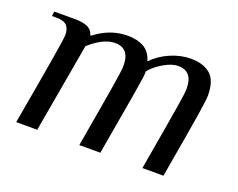

<svg xmlns="http://www.w3.org/2000/svg" viewBox="-84 -626 957 772"><g transform="rotate(20 394.5 -240.0)"><path d="M108 -395Q108 -423 95 -436.5Q82 -450 51 -450H31L34 -470H124Q194 -470 202 -430H207Q234 -452 269.5 -466Q305 -480 346 -480Q387 -480 415 -464Q443 -448 454 -410Q486 -443 529.5 -461.5Q573 -480 616 -480Q669 -480 699.5 -454Q730 -428 730 -363Q730 -347 720.5 -285.5Q711 -224 672 0H582Q620 -219 630 -281.5Q640 -344 640 -358Q640 -399 624 -417Q608 -435 578 -435Q550 -435 515.5 -414.5Q481 -394 462 -370V-363Q462 -350 448.5 -269Q435 -188 402 0H312Q350 -219 360 -281.5Q370 -344 370 -358Q370 -399 354 -417Q338 -435 308 -435Q258 -435 199 -382L132 0H42Q80 -215 94 -300Q108 -385 108 -395Z"/></g></svg>

Font: Philosopher
Style: Italic
Weight: 400
Italic angle: -10°
Designer: Jovanny Lemonad
Foundry: Jovanny Lemonad
Version: Version 2.000